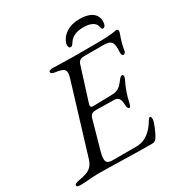

<svg xmlns="http://www.w3.org/2000/svg" viewBox="-221 -955 1034 1096"><g transform="rotate(-30 295.5 -407.0)"><path d="M459 -819C355 -819 323 -746 324 -725C325 -710 330 -705 336 -705C347 -705 351 -711 358 -722C383 -762 423 -767 459 -767C501 -767 532 -752 538 -726C540 -718 541 -705 550 -705C566 -705 571 -724 571 -743C570 -780 545 -819 459 -819ZM-8 5C42 5 63 -1 112 -1C205 -1 328 5 465 5C481 5 490 -3 498 -16C512 -39 537 -96 537 -114C537 -122 536 -134 530 -134C522 -134 517 -124 512 -116C482 -66 440 -26 378 -26H223C181 -26 170 -41 189 -109L240 -291C248 -320 265 -322 288 -322L403 -320C426 -320 441 -305 441 -264C441 -257 443 -237 454 -237C461 -237 465 -249 467 -258C477 -305 492 -349 514 -392C521 -406 520 -420 510 -420C498 -420 486 -400 477 -389C461 -369 442 -353 408 -352L284 -349C283 -349 282 -349 281 -349C263 -349 260 -357 268 -380L335 -592C342 -614 352 -622 384 -622H506C559 -622 569 -602 565 -541C564 -526 569 -516 576 -516C582 -516 591 -521 593 -535C601 -593 623 -635 623 -647C623 -652 617 -660 612 -660C607 -660 584 -650 475 -650H314C272 -650 208 -653 193 -653C177 -653 162 -650 162 -642C162 -633 168 -628 188 -625C247 -617 262 -606 244 -549L107 -99C93 -54 70 -35 4 -24C-19 -20 -32 -15 -32 -6C-32 2 -24 5 -8 5Z"/></g></svg>

Font: EB Garamond
Style: Italic
Weight: 400
Italic angle: -17.2°
Designer: Georg Duffner and Octavio Pardo
Foundry: Georg Duffner
Version: Version 1.000;PS 001.000;hotconv 1.0.88;makeotf.lib2.5.64775